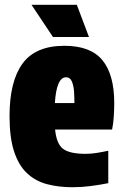

<svg xmlns="http://www.w3.org/2000/svg" viewBox="-20 -775 514 805"><path d="M284 10Q225 10 176.5 -3Q128 -16 93 -49Q58 -82 39 -140Q20 -198 20 -288Q20 -434 74.5 -508.5Q129 -583 250 -583Q360 -583 409.5 -522.5Q459 -462 459 -343Q459 -315 457 -285.5Q455 -256 450 -232H211Q217 -171 245 -150.5Q273 -130 339 -130Q362 -130 386.5 -134Q411 -138 434 -143V-7Q399 0 360.5 5Q322 10 284 10ZM257 -451Q217 -451 210 -343H292Q292 -365 290.5 -390Q289 -415 281.5 -433Q274 -451 257 -451ZM353 -620H202L112 -755H302Z"/></svg>

Font: Protest Strike
Style: Regular
Weight: 400
Designer: Octavio Pardo
Foundry: Ashler Design
Version: Version 2.005; ttfautohint (v1.8.4.7-5d5b)